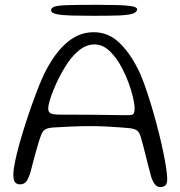

<svg xmlns="http://www.w3.org/2000/svg" viewBox="-20 -738 731 778"><path d="M629.5 20Q617 20 608.5 9.8Q600 -0.5 593.5 -18.5Q589 -35 582.8 -58.5Q576.5 -82 570.5 -106.8Q564.5 -131.5 559 -152.5Q553.5 -173.5 549.5 -185.5Q544.5 -202 535 -209.2Q525.5 -216.5 502 -219Q490.5 -220 464.5 -222Q438.5 -224 407.8 -225.5Q377 -227 350 -227Q310 -227 268.5 -225.2Q227 -223.5 198 -221.5Q173.5 -220 162.8 -213.2Q152 -206.5 145.5 -188Q139 -170.5 131.8 -145.2Q124.5 -120 117 -92.2Q109.5 -64.5 103 -38.5Q95 -13 86 -2Q77 9 61.5 9Q52.5 9 46.2 5.2Q40 1.5 37 -7Q34 -15.5 34 -29Q34 -48.5 40.5 -80.8Q47 -113 58 -152.8Q69 -192.5 82.5 -234.5Q96 -276.5 110.2 -316.2Q124.5 -356 137.2 -388Q150 -420 159 -438.5Q176.5 -474 197.2 -504.5Q218 -535 242.8 -558.2Q267.5 -581.5 296.5 -594.5Q325.5 -607.5 359.5 -607.5Q418.5 -607.5 462.2 -566Q506 -524.5 538.5 -459Q549.5 -439 562.2 -404Q575 -369 588.5 -325.8Q602 -282.5 614.2 -236.5Q626.5 -190.5 636.2 -146.8Q646 -103 651.8 -67.5Q657.5 -32 657.5 -10Q657.5 6 650.2 13Q643 20 629.5 20ZM506 -271.5Q517.5 -272 521.5 -278Q525.5 -284 525.5 -297.5Q525.5 -315.5 519 -343.2Q512.5 -371 501 -402.5Q489.5 -434 474.5 -462Q453.5 -503 425 -530.5Q396.5 -558 363 -558Q329 -558 297.8 -532Q266.5 -506 241.5 -463Q230.5 -445.5 219 -422.8Q207.5 -400 197.8 -376.2Q188 -352.5 181.8 -331.8Q175.5 -311 175.5 -297Q175.5 -283.5 185.8 -278.5Q196 -273.5 226 -273.5Q300.5 -273.5 354.2 -273Q408 -272.5 445.2 -271.8Q482.5 -271 506 -271.5ZM358.5 -674Q308.5 -674 269.8 -675Q231 -676 209 -680.8Q187 -685.5 187 -696Q187 -706.5 201.2 -711.2Q215.5 -716 254.8 -717.2Q294 -718.5 369.5 -718.5Q417 -718.5 454.5 -717.5Q492 -716.5 513.8 -712.8Q535.5 -709 535.5 -700.5Q535.5 -688 516.2 -682.2Q497 -676.5 458 -675.2Q419 -674 358.5 -674Z"/></svg>

Font: Gluten ExtraLight
Style: Regular
Weight: 250
Designer: Tyler Finck
Foundry: Etcetera Type Company
Version: Version 1.300